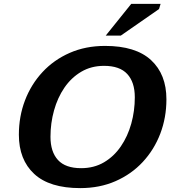

<svg xmlns="http://www.w3.org/2000/svg" viewBox="-20 -955 894 987"><path d="M835.5 -444.5Q835.5 -350.5 804 -268Q772.5 -185.5 714 -122.5Q655.5 -59.5 574 -23.8Q492.5 12 392.5 12Q234.5 12 155.8 -61Q77 -134 77 -262.5Q77 -356.5 108.5 -439Q140 -521.5 198.5 -584.5Q257 -647.5 338.5 -683.2Q420 -719 520 -719Q677.5 -719 756.5 -646Q835.5 -573 835.5 -444.5ZM239.5 -252Q239.5 -174.5 278 -132.5Q316.5 -90.5 397 -90.5Q463.5 -90.5 514.8 -120.8Q566 -151 601.2 -202.5Q636.5 -254 654.8 -319.5Q673 -385 673 -455Q673 -532.5 634.2 -574.5Q595.5 -616.5 515 -616.5Q449 -616.5 397.8 -586.2Q346.5 -556 311.2 -504.5Q276 -453 257.8 -387.5Q239.5 -322 239.5 -252ZM523.5 -772 654.5 -935H805.5L797.5 -908.5L601 -772Z"/></svg>

Font: Newsreader 6pt SemiBold
Style: Italic
Weight: 600
Italic angle: -17°
Designer: Hugues Gentile
Foundry: Production Type
Version: Version 1.003; ttfautohint (v1.8.3)